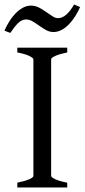

<svg xmlns="http://www.w3.org/2000/svg" viewBox="-42 -825 373 845"><path d="M34.2 0V-21Q67.4 -27.8 86.2 -35.9Q105 -43.9 105 -50.8V-564Q105 -569.8 87.2 -578.6Q69.3 -587.4 34.2 -594.2V-615.2H253.9V-594.2Q220.7 -587.4 201.9 -579.1Q183.1 -570.8 183.1 -564V-50.8Q183.1 -44.9 200.9 -36.4Q218.8 -27.8 253.9 -21V0ZM310.5 -793.9Q301.8 -773.9 289.6 -754.4Q277.3 -734.9 262.5 -719.2Q247.6 -703.6 230 -693.8Q212.4 -684.1 193.4 -684.1Q176.3 -684.1 160.9 -692.6Q145.5 -701.2 130.9 -711.7Q116.2 -722.2 101.8 -730.7Q87.4 -739.3 73.2 -739.3Q53.7 -739.3 37.6 -723.4Q21.5 -707.5 3.4 -680.2L-22.5 -689.9Q-13.7 -710 -1.7 -729.7Q10.3 -749.5 25.4 -765.1Q40.5 -780.8 57.9 -790.5Q75.2 -800.3 94.2 -800.3Q112.8 -800.3 129.4 -791.7Q146 -783.2 160.6 -772.7Q175.3 -762.2 188.5 -753.7Q201.7 -745.1 213.4 -745.1Q231.9 -745.1 249.8 -760.7Q267.6 -776.4 284.2 -805.2Z"/></svg>

Font: Gentium Plus
Style: Regular
Weight: 400
Designer: J. Victor Gaultney, Annie Olsen, Iska Routamaa
Foundry: SIL International
Version: Version 1.510